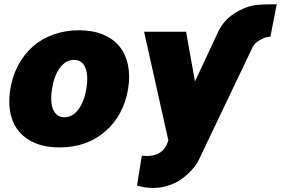

<svg xmlns="http://www.w3.org/2000/svg" viewBox="-20 -698 1349 922"><path d="M265.6 9.9Q178.3 9.9 119.9 -25.4Q61.4 -60.7 38.7 -124.1Q16 -187.5 29.8 -271.3Q40.1 -333.8 68 -385.8Q95.9 -437.9 137.8 -474.8Q179.7 -511.7 236.5 -532.1Q293.3 -552.6 359.4 -552.6Q424.7 -552.6 474.4 -532.1Q524.1 -511.7 554 -474.8Q583.8 -437.9 594.6 -385.8Q605.5 -333.8 595.2 -271.3Q573.9 -143.8 485.4 -66.9Q397 9.9 265.6 9.9ZM671.9 -545.5H873.6L916.2 -306.8L1028.4 -546.9Q1062.5 -619.3 1149.1 -657Q1179.3 -670.1 1210.2 -673.8Q1241.1 -677.6 1308.9 -677.6L1278.4 -521.3Q1259.2 -521.3 1245 -514.2Q1221.6 -503.2 1210.2 -493.4Q1198.9 -483.7 1191.8 -468.8L935.4 68.2Q928.6 82.4 916.9 98.7Q905.2 115.1 885.1 134.4Q865.1 153.8 841.3 168.9Q817.5 183.9 784.3 194.2Q751.1 204.5 715.2 204.5Q677.2 204.5 637.8 193.2L661.2 49.7Q674 51.1 683.9 51.1Q763.5 51.1 785.5 -15.6L788.4 -24.1ZM289.8 -134.9Q327.8 -134.9 356 -171.9Q384.2 -208.8 394.9 -272.7Q405.2 -337 389.4 -373.8Q373.6 -410.5 335.2 -410.5Q296.9 -410.5 268.6 -373.6Q240.4 -336.6 230.1 -272.7Q219.5 -208.5 235.3 -171.7Q251.1 -134.9 289.8 -134.9Z"/></svg>

Font: Karasuma Gothic
Style: Italic
Weight: 900
Italic angle: -9.39999°
Designer: Rasmus Andersson / Ryoko Nishizuka
Foundry: Genbu
Version: Version 1.00